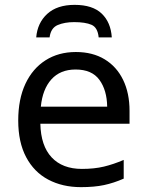

<svg xmlns="http://www.w3.org/2000/svg" viewBox="-20 -760 604 790"><path d="M292 -546Q361 -546 410.5 -516Q460 -486 486.5 -431.5Q513 -377 513 -304V-251H146Q148 -160 192.5 -112.5Q237 -65 317 -65Q368 -65 407.5 -74.5Q447 -84 489 -102V-25Q448 -7 408 1.5Q368 10 313 10Q237 10 178.5 -21Q120 -52 87.5 -113.5Q55 -175 55 -264Q55 -352 84.5 -415Q114 -478 167.5 -512Q221 -546 292 -546ZM291 -474Q228 -474 191.5 -433.5Q155 -393 148 -321H421Q420 -389 389 -431.5Q358 -474 291 -474ZM287 -740Q361 -740 398.5 -704Q436 -668 440 -606H386Q382 -647 356.5 -658Q331 -669 285 -669Q246 -669 217.5 -657Q189 -645 184 -606H129Q134 -666 174.5 -703Q215 -740 287 -740Z"/></svg>

Font: RS Noto Sans
Style: Regular
Weight: 400
Designer: Monotype Design Team
Foundry: Monotype Imaging Inc.
Version: Version 3.10